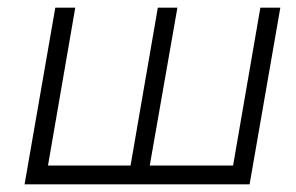

<svg xmlns="http://www.w3.org/2000/svg" viewBox="-20 -480 770 500"><path d="M370 -49H587L658 -460H710L630 0H44L124 -460H176L105 -49H320L391 -460H442Z"/></svg>

Font: Jost* Light
Style: Italic
Weight: 300
Italic angle: -10°
Version: Version 3.7